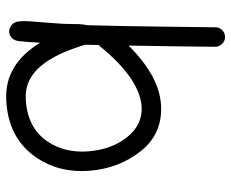

<svg xmlns="http://www.w3.org/2000/svg" viewBox="-84 -660 753 625"><g transform="rotate(90 292.5 -347.5)"><path d="M62 -252Q64.9 -338.9 67.4 -552.7L68.8 -672.4Q68.8 -685.5 78.6 -694.8Q87.9 -703.6 100.8 -703.6Q113.8 -703.6 123 -693.8Q132.3 -684.1 132.3 -671.4L130.9 -552.2Q129.4 -450.2 128.4 -389.6Q227.5 -489.3 321 -495.1Q414.6 -501 471.4 -429.9Q528.3 -358.9 535.9 -261.5Q543.5 -164.1 493.2 -89.8Q429.7 3.9 302.7 8.8Q189 13.2 119.1 -101.6Q116.7 -59.1 114 -33.9Q111.3 -8.8 91.3 -2.4Q79.1 1.5 67.4 -4.9Q55.2 -11.2 51.3 -24.4Q47.4 -37.1 49.3 -66.9Q51.3 -96.7 54.9 -138.7Q58.6 -180.7 58.3 -211.2Q58.1 -241.7 62 -252ZM126.5 -291.5Q126 -268.6 125.5 -247.1Q128.9 -237.8 135.7 -217.3Q192.4 -50.8 298.3 -54.7Q395 -58.1 440.4 -125.5Q478.5 -181.6 472.7 -258.1Q466.8 -334.5 426.3 -385Q385.7 -435.5 327.1 -432.1Q234.9 -425.8 126.5 -291.5Z"/></g></svg>

Font: Chilanka
Style: Regular
Weight: 400
Designer: Santhosh Thottingal <santhosh.thottingal@gmail.com>
Foundry: Swathanthra Malayalam Computing(SMC)
Version: Version 1.3; 20181103